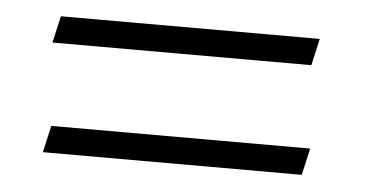

<svg xmlns="http://www.w3.org/2000/svg" viewBox="-30 -387 611 314"><g transform="rotate(5 275.0 -230.0)"><path d="M49 -298 59 -342H484L474 -298ZM49 -118 59 -162H484L474 -118Z"/></g></svg>

Font: EauTestInfant Semilight
Style: Italic
Weight: 300
Italic angle: -12°
Designer: Christian Thalmann (Catharsis Fonts)
Version: Version 0.001;PS 000.001;hotconv 1.0.88;makeotf.lib2.5.64775